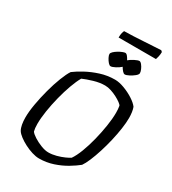

<svg xmlns="http://www.w3.org/2000/svg" viewBox="-244 -1175 1163 1300"><g transform="rotate(30 337.0 -524.5)"><path d="M273 0Q248 0 217.5 -9.5Q187 -19 158 -34Q129 -49 106.5 -66Q84 -83 74 -99Q64 -116 59.5 -141Q55 -166 55 -196Q55 -241 65.5 -301Q76 -361 92.5 -422.5Q109 -484 129 -535.5Q149 -587 167 -614Q196 -636 241 -660.5Q286 -685 340.5 -702.5Q395 -720 454 -720Q486 -720 526.5 -705Q567 -690 602 -667.5Q637 -645 653 -623Q659 -607 662 -586Q665 -565 665 -542Q665 -505 658 -457Q651 -409 639 -357.5Q627 -306 611.5 -257Q596 -208 579.5 -169Q563 -130 548 -109Q520 -86 477.5 -60.5Q435 -35 382.5 -17.5Q330 0 273 0ZM307 -67Q337 -67 368.5 -75.5Q400 -84 425.5 -95.5Q451 -107 463 -115Q484 -145 503.5 -196Q523 -247 538 -307Q553 -367 562 -425.5Q571 -484 571 -529Q571 -543 570 -556.5Q569 -570 567 -581Q565 -588 549 -600Q533 -612 510 -624Q487 -636 462 -644Q437 -652 415 -652Q374 -652 328.5 -638.5Q283 -625 251 -611Q232 -578 213.5 -527Q195 -476 180 -417Q165 -358 156 -300.5Q147 -243 147 -198Q147 -180 148.5 -166Q150 -152 153 -141Q162 -127 189.5 -109.5Q217 -92 249.5 -79.5Q282 -67 307 -67ZM381 -783Q372 -783 361 -795.5Q350 -808 341.5 -824.5Q333 -841 333 -851Q333 -860 344 -870.5Q355 -881 370.5 -890.5Q386 -900 401 -906Q416 -912 423 -912Q432 -912 441.5 -900Q451 -888 458 -874Q474 -888 498 -900Q522 -912 533 -912Q542 -912 552.5 -899Q563 -886 570 -869.5Q577 -853 577 -842Q577 -831 560.5 -817.5Q544 -804 523.5 -793.5Q503 -783 492 -783Q483 -783 472.5 -795Q462 -807 454 -821Q439 -807 416 -795Q393 -783 381 -783ZM331 -979Q331 -1002 335 -1016.5Q339 -1031 342 -1035Q372 -1035 412.5 -1037Q453 -1039 495 -1041.5Q537 -1044 572 -1046Q607 -1048 624 -1049L634 -1040Q634 -1022 630 -1004Q626 -986 623 -979Z"/></g></svg>

Font: Texturina
Style: Italic
Weight: 400
Italic angle: -11°
Designer: Guillermo Torres Carreño
Foundry: Omnibus-Type
Version: Version 1.002; ttfautohint (v1.8.3)